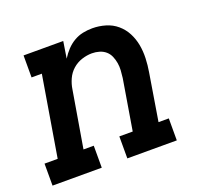

<svg xmlns="http://www.w3.org/2000/svg" viewBox="-105 -642 802 755"><g transform="rotate(-20 296.5 -264.0)"><path d="M-7 0V-92H48L104 -428H61V-520H227L216 -450Q227 -468 241.5 -483.5Q256 -499 274 -509.5Q292 -520 311.5 -524Q331 -528 351 -528Q379 -528 406 -520Q433 -512 453.5 -494.5Q474 -477 486.5 -453Q499 -429 504 -402Q509 -375 508 -346Q507 -317 502 -288L470 -92H513V0H306V-92H362L397 -303Q399 -319 400 -334.5Q401 -350 398.5 -365Q396 -380 390 -394Q384 -408 373 -417.5Q362 -427 347 -431.5Q332 -436 316 -436Q295 -436 273.5 -429Q252 -422 235 -407Q218 -392 208.5 -371Q199 -350 196 -329L156 -92H199V0Z"/></g></svg>

Font: Iosevka Etoile SmBdObl
Style: Regular
Weight: 600
Italic angle: -9°
Designer: Belleve Invis
Foundry: Belleve Invis
Version: Version 15.5.2; ttfautohint (v1.8.4)